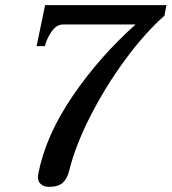

<svg xmlns="http://www.w3.org/2000/svg" viewBox="-20 -720 666 745"><path d="M127 -34Q127 -38 129 -48Q158 -195 262 -347.5Q366 -500 506 -625H224Q200 -625 181 -598.5Q162 -572 154 -541H122L155 -700H626L618 -659Q542 -592 465.5 -488Q389 -384 330.5 -269Q272 -154 248 -56Q241 -27 223.5 -11Q206 5 170 5Q151 5 139 -5Q127 -15 127 -34Z"/></svg>

Font: Taviraj Medium
Style: Italic
Weight: 500
Italic angle: -12°
Designer: Katatrad Team
Foundry: CadsonDemak
Version: Version 1.001